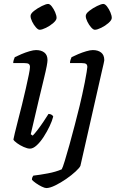

<svg xmlns="http://www.w3.org/2000/svg" viewBox="-20 -754 591 974"><path d="M132 0Q119 0 100 -8.5Q81 -17 66 -28Q51 -39 48 -46Q49 -52 55 -78Q61 -104 71 -142Q81 -180 91.5 -222.5Q102 -265 111 -305Q120 -345 126 -374Q132 -403 132 -414Q132 -425 126 -429.5Q120 -434 103 -434H47Q47 -442 50 -451Q53 -460 55 -464Q69 -471 89 -479.5Q109 -488 129.5 -494Q150 -500 163 -500Q189 -500 205 -487.5Q221 -475 221 -449Q221 -440 217 -418.5Q213 -397 203 -356Q193 -315 176.5 -246Q160 -177 136 -73L146 -66Q156 -76 171 -95.5Q186 -115 201 -137.5Q216 -160 226 -176Q235 -176 241.5 -172Q248 -168 250 -163Q245 -142 232 -114.5Q219 -87 202 -60.5Q185 -34 166.5 -17Q148 0 132 0ZM181 -603Q173 -603 162 -615.5Q151 -628 143 -644.5Q135 -661 135 -673Q135 -685 153 -699Q171 -713 192.5 -723.5Q214 -734 224 -734Q233 -734 243 -721Q253 -708 260 -691.5Q267 -675 267 -663Q267 -652 250.5 -637.5Q234 -623 213.5 -613Q193 -603 181 -603ZM215 200Q207 200 191.5 192.5Q176 185 162 175Q148 165 142 158Q142 150 144.5 144.5Q147 139 149 137Q183 133 223 125.5Q263 118 293 105Q298 97 308.5 62.5Q319 28 332.5 -20Q346 -68 359.5 -120.5Q373 -173 384 -217Q390 -242 397 -273.5Q404 -305 410 -335.5Q416 -366 419.5 -388Q423 -410 423 -414Q423 -425 417 -429.5Q411 -434 394 -434H335Q335 -442 338 -451Q341 -460 343 -464Q357 -471 377 -479.5Q397 -488 417.5 -494Q438 -500 451 -500Q477 -500 493 -487.5Q509 -475 509 -449Q509 -448 508.5 -445Q508 -442 505.5 -430Q503 -418 496 -389L388 87Q384 97 363.5 116Q343 135 315.5 154Q288 173 260.5 186.5Q233 200 215 200ZM461 -603Q453 -603 442 -615.5Q431 -628 423 -644.5Q415 -661 415 -673Q415 -685 433 -699Q451 -713 472.5 -723.5Q494 -734 504 -734Q513 -734 523 -721Q533 -708 540 -691.5Q547 -675 547 -663Q547 -652 530.5 -637.5Q514 -623 493.5 -613Q473 -603 461 -603Z"/></svg>

Font: Texturina 72pt 72pt Medium
Style: Italic
Weight: 500
Italic angle: -11°
Designer: Guillermo Torres Carreño
Foundry: Omnibus-Type
Version: Version 1.002; ttfautohint (v1.8.3)